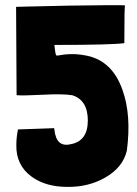

<svg xmlns="http://www.w3.org/2000/svg" viewBox="-20 -723 536 752"><path d="M192 -221 193 -216Q200 -145 256 -158Q324 -170 324 -251Q324 -331 263 -350Q225 -356 150 -352Q70 -348 47 -350Q45 -350 45 -351L43 -696H44Q23 -696 252 -701Q453 -704 470 -702Q467 -704 467 -554Q416 -547 194 -547H193L196 -523Q197 -512 200 -507L203 -505Q259 -516 308 -507Q418 -491 460 -370Q495 -272 477 -134Q462 -67 391 -27Q326 10 244 9Q159 9 104 -31Q42 -76 44 -156Q44 -183 50 -214V-216Z"/></svg>

Font: Londrina Solid
Style: Regular
Weight: 400
Designer: Marcelo Magalhaes
Foundry: Marcelo Magalh„es
Version: Version 1.001 2011